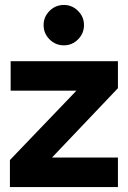

<svg xmlns="http://www.w3.org/2000/svg" viewBox="-20 -755 516 775"><path d="M20 0V-109L370 -474L348 -389H23V-508H456V-399L108 -33L127 -119H456V0ZM238 -572Q204 -572 180 -596Q156 -620 156 -654Q156 -687 180 -711Q204 -735 238 -735Q271 -735 295 -711Q319 -687 319 -654Q319 -620 295 -596Q271 -572 238 -572Z"/></svg>

Font: Fustat ExtraBold
Style: Regular
Weight: 800
Designer: Mohamed Gaber, Khaled Hosny, Laura Garcia Mut
Foundry: Kief Type Foundry, Alif Type Foundry, Hard Type Foundry
Version: Version 1.007